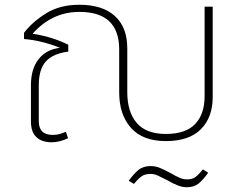

<svg xmlns="http://www.w3.org/2000/svg" viewBox="-20 -588 1025 807"><path d="M874 -560V-180Q874 -95 824.5 -45Q775 5 677 5Q580 5 530.5 -50.5Q481 -106 481 -200V-380Q481 -538 314 -538Q198 -538 117 -446Q195 -435 267 -400V-371Q203 -363 173 -330Q143 -297 143 -230V-79Q143 -21 201 -21Q222 -21 238 -27Q254 -33 257 -34L266 -7Q230 10 197 10Q156 10 133 -11.5Q110 -33 110 -78V-230Q110 -298 142 -339Q174 -380 232 -387Q155 -418 81 -424V-450Q115 -495 173 -531.5Q231 -568 314 -568Q410 -568 462.5 -521Q515 -474 515 -384V-200Q515 -118 554.5 -71.5Q594 -25 677 -25Q761 -25 800.5 -67Q840 -109 840 -183V-560ZM833 124 855 138Q833 169 814 184Q795 199 766 199Q747 199 727.5 191.5Q708 184 682 169Q657 156 642.5 149.5Q628 143 613 143Q590 143 576 152.5Q562 162 543 185L521 172Q543 141 563 125.5Q583 110 613 110Q633 110 651.5 117.5Q670 125 698 140Q720 153 735.5 159.5Q751 166 766 166Q788 166 801 156.5Q814 147 833 124Z"/></svg>

Font: FiraGO UltraLight
Style: Regular
Weight: 200
Designer: bBox Type
Foundry: bBox Type GmbH
Version: Version 1.001